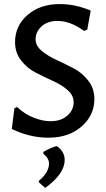

<svg xmlns="http://www.w3.org/2000/svg" viewBox="-20 -669 523 944"><path d="M274 -649Q350 -649 426 -617L409 -523L393 -517Q327 -566 262 -566Q213 -566 184 -539Q155 -512 155 -476Q155 -444 185 -419Q215 -394 257.5 -374.5Q300 -355 342 -333Q384 -311 414 -272.5Q444 -234 444 -182Q444 -102 381 -47Q318 8 218 8Q126 8 38 -35L51 -137L64 -143Q101 -108 145.5 -90.5Q190 -73 228 -73Q280 -73 311 -100.5Q342 -128 342 -166Q342 -200 312.5 -226Q283 -252 240.5 -271Q198 -290 155.5 -312Q113 -334 83.5 -372Q54 -410 54 -462Q54 -542 115.5 -595.5Q177 -649 274 -649ZM259 49Q298 76 298 117Q298 186 202 255L171 227V220Q221 179 221 135Q221 109 193 87V78Q229 57 259 49Z"/></svg>

Font: Alegreya Sans Medium
Style: Regular
Weight: 500
Designer: Juan Pablo del Peral
Foundry: Huerta Tipografica
Version: Version 2.007